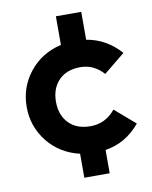

<svg xmlns="http://www.w3.org/2000/svg" viewBox="-80 -760 648 820"><g transform="rotate(-10 244.0 -350.0)"><path d="M219 0V-104Q133 -124 81 -189.5Q29 -255 29 -340Q29 -425 81 -490.5Q133 -556 219 -576V-700H329V-579Q415 -565 476 -496L384 -421Q342 -468 284 -468Q224 -468 190 -433Q156 -398 156 -340Q156 -282 190 -247Q224 -212 284 -212Q349 -212 392 -265L480 -189Q419 -115 329 -101V0Z"/></g></svg>

Font: Cal Sans
Style: Regular
Weight: 400
Designer: Designer Mark Davis DBA MarkFonts
Foundry: Designer Mark Davis DBA MarkFonts
Version: Version 1.000